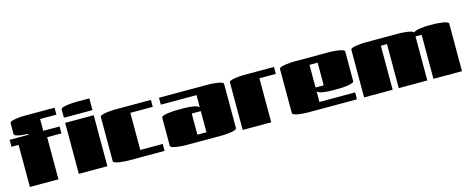

<svg xmlns="http://www.w3.org/2000/svg" viewBox="-36 -1242 4431 1819"><g transform="rotate(-15 2179.0 -332.5)"><path d="M20 -413V-481H205V-490Q197 -490 175.5 -491.5Q154 -493 129.5 -496.5Q105 -500 87.5 -507Q70 -514 70 -524V-631Q70 -642 87.5 -648.5Q105 -655 129.5 -658.5Q154 -662 175.5 -663.5Q197 -665 205 -665H510V-597H350V-481H510V-413H370V0H90V-413Z M851 -550H571V-631Q571 -642 589 -648.5Q607 -655 632.5 -658.5Q658 -662 680.5 -663.5Q703 -665 711 -665H851ZM570 -500H850V0H570Z M1411 -500V-432H1191V-68H1411V0H1051Q1043 0 1020.5 -1.5Q998 -3 972.5 -6.5Q947 -10 929 -17Q911 -24 911 -34V-466Q911 -477 929 -483.5Q947 -490 972.5 -493.5Q998 -497 1020.5 -498.5Q1043 -500 1051 -500Z M1490 -432V-500H1980Q1988 -500 2010.5 -498.5Q2033 -497 2058.5 -493.5Q2084 -490 2102 -483.5Q2120 -477 2120 -466V-34Q2120 -24 2102 -17Q2084 -10 2058.5 -6.5Q2033 -3 2010.5 -1.5Q1988 0 1980 0H1611Q1603 0 1580.5 -1.5Q1558 -3 1532.5 -6.5Q1507 -10 1489 -17Q1471 -24 1471 -34V-309Q1471 -320 1489 -326.5Q1507 -333 1532.5 -336.5Q1558 -340 1580.5 -341.5Q1603 -343 1611 -343H1700Q1711 -343 1731.5 -342Q1752 -341 1775 -337.5Q1798 -334 1816 -328Q1834 -322 1839 -313Q1840 -312 1840 -309V-432ZM1840 -275H1751V-68H1840Z M2457 0H2177V-466Q2177 -477 2195 -483.5Q2213 -490 2238.5 -493.5Q2264 -497 2286.5 -498.5Q2309 -500 2317 -500H2618V-432H2457Z M3298 -68V0H2808Q2800 0 2777.5 -1.5Q2755 -3 2729.5 -6.5Q2704 -10 2686 -17Q2668 -24 2668 -34V-466Q2668 -477 2686 -483.5Q2704 -490 2729.5 -493.5Q2755 -497 2777.5 -498.5Q2800 -500 2808 -500H3168Q3176 -500 3198.5 -498.5Q3221 -497 3246.5 -493.5Q3272 -490 3290 -483.5Q3308 -477 3308 -466V-176Q3308 -166 3290 -159Q3272 -152 3246.5 -148.5Q3221 -145 3198.5 -143.5Q3176 -142 3168 -142H3087Q3077 -142 3056 -143Q3035 -144 3012 -147.5Q2989 -151 2971 -157Q2953 -163 2948 -172V-68ZM2948 -210H3028V-432H2948Z M3648 0H3368V-466Q3368 -477 3386 -483.5Q3404 -490 3429.5 -493.5Q3455 -497 3477.5 -498.5Q3500 -500 3508 -500H3848Q3856 -500 3876.5 -499Q3897 -498 3920.5 -494.5Q3944 -491 3963 -485.5Q3982 -480 3987 -471Q3992 -480 4010.5 -485.5Q4029 -491 4051.5 -494Q4074 -497 4094.5 -498.5Q4115 -500 4125 -500H4188Q4196 -500 4218.5 -498.5Q4241 -497 4266.5 -493.5Q4292 -490 4310 -483.5Q4328 -477 4328 -466V0H4048V-432H3988V0H3708V-432H3648Z"/></g></svg>

Font: Gajraj One
Style: Regular
Weight: 400
Designer: Saurabh Sharma
Foundry: Saurabh Sharma
Version: Version 1.000